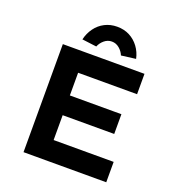

<svg xmlns="http://www.w3.org/2000/svg" viewBox="-159 -1041 1077 1169"><g transform="rotate(20 379.5 -456.5)"><path d="M125 0V-700H654V-568H272V-132H661V0ZM199 -293V-421H606V-293ZM321 -756 227 -768Q237 -810 261 -843Q285 -876 321 -894.5Q357 -913 401 -913Q446 -913 481.5 -894.5Q517 -876 541.5 -843Q566 -810 575 -768L481 -756Q471 -781 449.5 -799Q428 -817 401 -817Q374 -817 352.5 -799Q331 -781 321 -756Z"/></g></svg>

Font: Lexend Exa SemiBold
Style: Regular
Weight: 600
Designer: Bonnie Shaver-Troup, Thomas Jockin
Foundry: Lexend
Version: Version 1.007